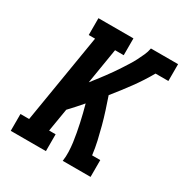

<svg xmlns="http://www.w3.org/2000/svg" viewBox="-170 -866 953 998"><g transform="rotate(30 306.5 -367.5)"><path d="M33 0V-101H85L173 -634H135V-735H345V-634H293L258 -421Q272 -439 286.5 -457.5Q301 -476 315 -495Q329 -514 342.5 -533Q356 -552 368.5 -571.5Q381 -591 393.5 -610.5Q406 -630 416.5 -650.5Q427 -671 436.5 -692Q446 -713 450 -735H613V-634H536Q503 -576 463.5 -522Q424 -468 381 -415Q394 -377 406.5 -338.5Q419 -300 429.5 -260.5Q440 -221 449 -181.5Q458 -142 463 -101H512V0H345Q349 -27 348 -55Q347 -83 343.5 -109.5Q340 -136 335 -162.5Q330 -189 324.5 -215Q319 -241 312.5 -266.5Q306 -292 299 -318Q282 -298 264 -278Q246 -258 228 -239L205 -101H244V0Z"/></g></svg>

Font: Iosevka Curly Slab ExObl
Style: Bold
Weight: 700
Width: 7
Italic angle: -9°
Monospace: yes
Designer: Belleve Invis
Foundry: Belleve Invis
Version: Version 11.0.0; ttfautohint (v1.8.3)